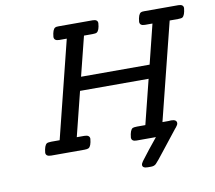

<svg xmlns="http://www.w3.org/2000/svg" viewBox="-89 -798 1181 1057"><g transform="rotate(-10 501.0 -269.0)"><path d="M110.8 -21Q114.7 -61 128.9 -70.8Q134.8 -74.7 153.8 -75.2H201.2L336.9 -619.1H294.9Q266.1 -619.1 266.1 -641.1Q270 -683.1 285.2 -690.9Q290 -693.8 303.2 -693.8H495.1Q522.9 -693.8 522.9 -672.9Q520 -632.8 504.9 -623Q499 -619.1 480 -619.1H433.1L377.9 -398.9H761.2L815.9 -619.1H773.9Q745.1 -619.1 745.1 -641.1Q749 -683.1 764.2 -690.9Q769 -693.8 782.2 -693.8H973.1Q1002 -693.8 1002 -672.9Q998 -632.8 983.9 -623Q978 -619.1 959 -619.1H912.1L775.9 -75.2H811Q813 -75.2 817.4 -75.7Q821.8 -76.2 824.2 -76.2Q855 -76.2 855 -56.2Q855 -51.3 852.1 -45.7Q849.1 -40 844 -33.9Q838.9 -27.8 837.9 -26.9Q801.8 18.1 755.9 77.1Q710 136.2 699.5 146Q689 155.8 671.9 155.8H653.8Q624 155.8 624 138.2Q624 130.4 633.1 117.7Q642.1 105 676.8 61Q705.6 24.9 726.1 0H617.2Q590.3 0 589.8 -21Q593.8 -63 608.9 -71.8Q613.8 -74.7 633.8 -75.2H680.2L742.2 -323.2H358.9L296.9 -75.2H338.9Q368.7 -75.2 369.1 -54.2Q365.2 -12.2 350.1 -3.9Q343.3 0 327.1 0H141.1Q110.8 0 110.8 -21Z"/></g></svg>

Font: CMU Concrete
Style: BoldItalic
Weight: 700
Italic angle: -14.04°
Version: Version 0.7.0